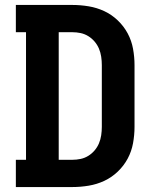

<svg xmlns="http://www.w3.org/2000/svg" viewBox="-20 -755 640 775"><path d="M44 0V-110H85V-625H44V-735H272Q305 -735 338 -729.5Q371 -724 401 -710Q431 -696 455.5 -672.5Q480 -649 495.5 -620Q511 -591 517 -558Q523 -525 523 -492V-243Q523 -210 517 -177Q511 -144 495.5 -115Q480 -86 455.5 -62.5Q431 -39 401 -25Q371 -11 338 -5.5Q305 0 272 0ZM217 -110H272Q289 -110 305.5 -113.5Q322 -117 336.5 -126Q351 -135 362 -148Q373 -161 379.5 -176.5Q386 -192 388.5 -209Q391 -226 391 -243V-492Q391 -509 388.5 -526Q386 -543 379.5 -558.5Q373 -574 362 -587Q351 -600 336.5 -609Q322 -618 305.5 -621.5Q289 -625 272 -625H217Z"/></svg>

Font: Iosevka HT Extrabold Extended
Style: Regular
Weight: 800
Width: 7
Monospace: yes
Designer: Belleve Invis
Foundry: Belleve Invis
Version: Version 32.3.0; ttfautohint (v1.8.4)